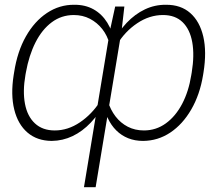

<svg xmlns="http://www.w3.org/2000/svg" viewBox="-20 -573 902 796"><path d="M328.1 203.1 436 -447.3 457.5 -545.9H495.6L484.4 -447.8L376.5 203.1ZM36.6 -261.2 38.6 -273.4Q51.8 -359.4 87.4 -422.1Q123 -484.9 174.8 -519.3Q226.6 -553.7 287.6 -553.2Q333 -553.7 367.7 -534.4Q402.3 -515.1 424.8 -479Q447.3 -442.9 455.6 -391.6L416 -151.4Q390.6 -100.6 356.2 -64.5Q321.8 -28.3 281 -8.8Q240.2 10.7 194.3 11.2Q133.8 10.7 94 -23.4Q54.2 -57.6 39.1 -118.9Q23.9 -180.2 36.6 -261.2ZM87.4 -272.9 85.4 -261.7Q73.7 -194.8 83.5 -142.8Q93.3 -90.8 124.8 -61.5Q156.2 -32.2 207 -32.2Q261.7 -32.2 311.5 -65.9Q361.3 -99.6 395.5 -153.3L434.6 -389.6Q425.3 -425.3 404.1 -452.4Q382.8 -479.5 352.8 -495.1Q322.8 -510.7 286.1 -510.7Q234.9 -510.7 194.6 -480.7Q154.3 -450.7 127.2 -397.2Q100.1 -343.8 87.4 -272.9ZM823.7 -272.9 821.8 -261.2Q808.6 -180.7 772.9 -119.1Q737.3 -57.6 686 -23.4Q634.8 10.7 573.2 11.2Q539.1 11.2 511.2 0Q483.4 -11.2 462.2 -32.2Q440.9 -53.2 426.8 -83.3Q412.6 -113.3 405.8 -151.4L445.3 -391.6Q470.7 -441.9 505.1 -478.3Q539.6 -514.6 580.8 -534.2Q622.1 -553.7 668 -553.2Q729.5 -553.7 768.8 -519Q808.1 -484.4 822.8 -421.4Q837.4 -358.4 823.7 -272.9ZM772.9 -261.2 774.9 -272.9Q786.6 -344.2 777.1 -397.7Q767.6 -451.2 737.1 -481Q706.5 -510.7 655.8 -510.7Q599.6 -510.7 548.8 -476.6Q498 -442.4 466.3 -389.6L427.2 -153.3Q438 -117.7 459 -90.3Q480 -63 509.8 -47.6Q539.6 -32.2 576.7 -32.2Q627 -32.2 667.5 -61.5Q708 -90.8 735.1 -142.3Q762.2 -193.8 772.9 -261.2Z"/></svg>

Font: Inter 17pt ExtraLight
Style: Italic
Weight: 250
Italic angle: -9.3988°
Version: Version 4.001;git-66647c0bb